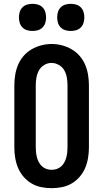

<svg xmlns="http://www.w3.org/2000/svg" viewBox="-20 -976 540 1004"><path d="M250 8Q223 8 195.5 2.5Q168 -3 144.5 -17Q121 -31 103 -52Q85 -73 74.5 -98Q64 -123 59.5 -150.5Q55 -178 55 -205V-530Q55 -557 59.5 -584.5Q64 -612 74.5 -637Q85 -662 103 -683Q121 -704 145 -718Q169 -732 196 -739Q223 -746 250 -746Q277 -746 304 -739Q331 -732 355 -718Q379 -704 397 -683Q415 -662 425.5 -637Q436 -612 440.5 -584.5Q445 -557 445 -530V-205Q445 -178 440.5 -150.5Q436 -123 425.5 -98Q415 -73 397 -52Q379 -31 355.5 -17Q332 -3 304.5 2.5Q277 8 250 8ZM250 -88Q264 -88 277 -92.5Q290 -97 300 -106Q310 -115 316.5 -127Q323 -139 326.5 -152Q330 -165 331.5 -178.5Q333 -192 333 -205V-530Q333 -550 329.5 -570.5Q326 -591 316 -608.5Q306 -626 287.5 -636.5Q269 -647 249 -647Q229 -647 211 -636Q193 -625 183.5 -607.5Q174 -590 170.5 -570Q167 -550 167 -530V-205Q167 -192 168.5 -178.5Q170 -165 173.5 -152Q177 -139 183.5 -127Q190 -115 200 -106Q210 -97 223 -92.5Q236 -88 250 -88ZM350 -814Q336 -814 322 -818Q308 -822 297.5 -832.5Q287 -843 283 -857Q279 -871 279 -885Q279 -899 283 -913Q287 -927 297.5 -937.5Q308 -948 322 -952Q336 -956 350 -956Q364 -956 378 -952Q392 -948 402.5 -937.5Q413 -927 417 -913Q421 -899 421 -885Q421 -871 417 -857Q413 -843 402.5 -832.5Q392 -822 378 -818Q364 -814 350 -814ZM150 -814Q136 -814 122 -818Q108 -822 97.5 -832.5Q87 -843 83 -857Q79 -871 79 -885Q79 -899 83 -913Q87 -927 97.5 -937.5Q108 -948 122 -952Q136 -956 150 -956Q164 -956 178 -952Q192 -948 202.5 -937.5Q213 -927 217 -913Q221 -899 221 -885Q221 -871 217 -857Q213 -843 202.5 -832.5Q192 -822 178 -818Q164 -814 150 -814Z"/></svg>

Font: Iosevka Gothic
Style: Bold
Weight: 700
Monospace: yes
Designer: Belleve Invis
Foundry: Belleve Invis
Version: Version 15.5.1; ttfautohint (v1.8.4)